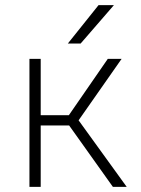

<svg xmlns="http://www.w3.org/2000/svg" viewBox="-20 -730 550 750"><path d="M250 -240H139V0H95V-500H139V-280H249L401 -500H455L287 -260L475 0H421ZM365 -710H425L295 -560H245Z"/></svg>

Font: PT Root UI Web Light
Style: Regular
Weight: 300
Designer: Vitaly Kuzmin
Foundry: ParaType Ltd.
Version: Version 1.000W